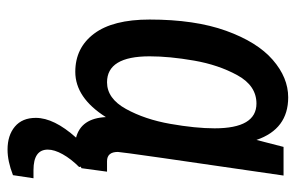

<svg xmlns="http://www.w3.org/2000/svg" viewBox="-154 -424 765 496"><g transform="rotate(90 228.0 -175.5)"><path d="M440 120 432 173Q396 187 366 187Q329 187 306.5 168Q284 149 284 114Q284 67 335 10Q285 -3 282 -67Q232 12 165 12Q103 12 66.5 -36.5Q30 -85 30 -180Q30 -297 59 -377.5Q88 -458 134 -498Q180 -538 231 -538Q313 -538 341 -456L359 -526H433Q372 -109 372 -98Q372 -70 396 -70H423L414 -4L410 -2L411 2Q390 23 378 44.5Q366 66 366 83Q366 120 419 120ZM311 -348Q311 -456 247 -456Q201 -456 174 -407Q147 -358 136 -294.5Q125 -231 125 -180Q125 -70 192 -70Q234 -70 261 -119Q288 -168 299.5 -233.5Q311 -299 311 -348Z"/></g></svg>

Font: Archivo Narrow Medium
Style: Italic
Weight: 500
Italic angle: -8°
Designer: Hector Gatti
Foundry: Omnibus-Type
Version: Version 2.001